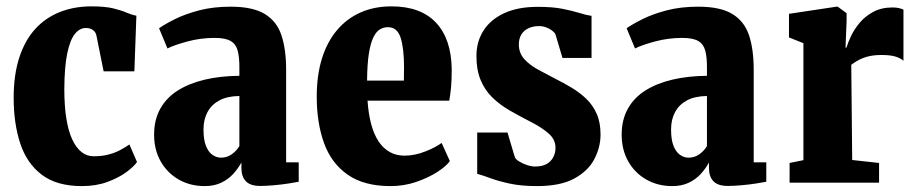

<svg xmlns="http://www.w3.org/2000/svg" viewBox="-20 -588 2938 618"><path d="M243.5 11Q162.5 11 114.2 -25.8Q66 -62.5 45 -126.8Q24 -191 24 -273Q24 -347 42 -402.5Q60 -458 93.2 -494.5Q126.5 -531 172.5 -549.2Q218.5 -567.5 274 -567.5Q318.5 -567.5 344.8 -561Q371 -554.5 387.8 -547.2Q404.5 -540 419 -537.5L412.5 -358.5H313.5L290.5 -473Q288.5 -482.5 283 -488Q277.5 -493.5 270.5 -495.8Q263.5 -498 257 -498Q236.5 -498 221 -478.8Q205.5 -459.5 196.5 -416.5Q187.5 -373.5 187 -302Q187 -247.5 193.5 -206.8Q200 -166 212.5 -139.2Q225 -112.5 242.2 -98.8Q259.5 -85 281.5 -85Q308 -85 329 -90.5Q350 -96 366.5 -104.8Q383 -113.5 396.5 -123L421 -66.5Q412 -53 387.8 -34.8Q363.5 -16.5 326.8 -2.8Q290 11 243.5 11Z M639 11Q592.5 11 555.5 -10Q518.5 -31 497.2 -68.5Q476 -106 476 -154.5Q476 -202.5 496 -238.2Q516 -274 552.8 -297Q589.5 -320 639.8 -331.8Q690 -343.5 750.5 -344V-373.5Q750.5 -404.5 745 -425.2Q739.5 -446 722.5 -456Q705.5 -466 670.5 -466Q626 -466 583.2 -454.5Q540.5 -443 519 -432L492 -497Q511 -510.5 543.8 -526.8Q576.5 -543 621.5 -554.8Q666.5 -566.5 722.5 -566.5Q793.5 -566.5 832.2 -543Q871 -519.5 886 -474.2Q901 -429 901 -363V-65.5H941.5V-3Q931.5 -1 909.5 2.5Q887.5 6 862.5 8.2Q837.5 10.5 817.5 10.5Q786 10.5 771.5 -4.5Q757 -19.5 757 -47V-65Q746.5 -45.5 730.5 -28Q714.5 -10.5 691.8 0.2Q669 11 639 11ZM691.5 -80.5Q711 -80.5 726.5 -91.8Q742 -103 750.5 -118V-279Q711.5 -278.5 686 -264.8Q660.5 -251 647.8 -227Q635 -203 635 -171.5Q635 -138.5 642.8 -118.8Q650.5 -99 663.5 -89.8Q676.5 -80.5 691.5 -80.5Z M1237 11Q1151.5 11 1099 -25.8Q1046.5 -62.5 1023 -127.5Q999.5 -192.5 999.5 -277Q999.5 -345.5 1016.2 -399.5Q1033 -453.5 1064.8 -491Q1096.5 -528.5 1140.8 -548Q1185 -567.5 1240 -567.5Q1334 -567.5 1383.2 -515.2Q1432.5 -463 1434 -365.5Q1434 -330.5 1431.8 -306.5Q1429.5 -282.5 1426 -264H1163Q1166 -220.5 1175 -187.5Q1184 -154.5 1199 -132.2Q1214 -110 1234.8 -98.5Q1255.5 -87 1282 -87Q1315 -87 1349 -100.5Q1383 -114 1401.5 -128L1428 -69.5Q1416.5 -53 1387.2 -34.2Q1358 -15.5 1319 -2.2Q1280 11 1237 11ZM1161.5 -328.5H1280Q1280 -339 1280.2 -349.8Q1280.5 -360.5 1280.5 -371Q1280.5 -431 1269.8 -465.8Q1259 -500.5 1228.5 -500.5Q1214.5 -500.5 1202.5 -493.2Q1190.5 -486 1181.5 -467.2Q1172.5 -448.5 1167.2 -415Q1162 -381.5 1161.5 -328.5Z M1708.5 11Q1658 11 1621 3Q1584 -5 1558.5 -14.5Q1533 -24 1516 -28.5V-161.5H1613.5L1637 -82.5Q1639.5 -75.5 1650.8 -68.5Q1662 -61.5 1676.2 -56.8Q1690.5 -52 1702.5 -52Q1724 -52 1738.2 -59.5Q1752.5 -67 1760.2 -81Q1768 -95 1768 -112.5Q1768 -139 1746 -158.2Q1724 -177.5 1690.2 -194.8Q1656.5 -212 1620.5 -232.5Q1588.5 -251 1564.5 -274.5Q1540.5 -298 1527 -330.5Q1513.5 -363 1513.5 -407.5Q1513.5 -453.5 1536 -489.2Q1558.5 -525 1602.8 -545.5Q1647 -566 1711 -566Q1759 -566 1791.2 -559.5Q1823.5 -553 1845.8 -546Q1868 -539 1884 -537V-401.5H1790.5L1768 -477Q1765 -483.5 1757.2 -489.5Q1749.5 -495.5 1738.2 -499.8Q1727 -504 1715.5 -504Q1695.5 -504 1680.8 -497Q1666 -490 1658 -476.8Q1650 -463.5 1650 -445Q1650 -417.5 1667.2 -398.2Q1684.5 -379 1711.5 -364.2Q1738.5 -349.5 1766.5 -335Q1793.5 -321.5 1819.5 -306Q1845.5 -290.5 1866.8 -270.2Q1888 -250 1900.5 -222Q1913 -194 1913 -155Q1913 -114.5 1893.2 -76.2Q1873.5 -38 1828.8 -13.5Q1784 11 1708.5 11Z M2144 11Q2097.5 11 2060.5 -10Q2023.5 -31 2002.2 -68.5Q1981 -106 1981 -154.5Q1981 -202.5 2001 -238.2Q2021 -274 2057.8 -297Q2094.5 -320 2144.8 -331.8Q2195 -343.5 2255.5 -344V-373.5Q2255.5 -404.5 2250 -425.2Q2244.5 -446 2227.5 -456Q2210.5 -466 2175.5 -466Q2131 -466 2088.2 -454.5Q2045.5 -443 2024 -432L1997 -497Q2016 -510.5 2048.8 -526.8Q2081.5 -543 2126.5 -554.8Q2171.5 -566.5 2227.5 -566.5Q2298.5 -566.5 2337.2 -543Q2376 -519.5 2391 -474.2Q2406 -429 2406 -363V-65.5H2446.5V-3Q2436.5 -1 2414.5 2.5Q2392.5 6 2367.5 8.2Q2342.5 10.5 2322.5 10.5Q2291 10.5 2276.5 -4.5Q2262 -19.5 2262 -47V-65Q2251.5 -45.5 2235.5 -28Q2219.5 -10.5 2196.8 0.2Q2174 11 2144 11ZM2196.5 -80.5Q2216 -80.5 2231.5 -91.8Q2247 -103 2255.5 -118V-279Q2216.5 -278.5 2191 -264.8Q2165.5 -251 2152.8 -227Q2140 -203 2140 -171.5Q2140 -138.5 2147.8 -118.8Q2155.5 -99 2168.5 -89.8Q2181.5 -80.5 2196.5 -80.5Z M2521.5 0V-63.5L2566 -72.5V-449L2519.5 -467.5V-543.5L2672.5 -566.5H2676.5L2705 -545.5V-521.5L2701.5 -434.5H2704.5Q2709 -450 2719.2 -471.8Q2729.5 -493.5 2747.2 -514.8Q2765 -536 2791.2 -550Q2817.5 -564 2853 -564Q2865 -564 2874 -561.8Q2883 -559.5 2888 -557V-392.5Q2877.5 -401.5 2861.2 -406.2Q2845 -411 2817 -411Q2791 -411 2772.2 -405.8Q2753.5 -400.5 2741 -393.2Q2728.5 -386 2720 -379.5L2723 -73L2809.5 -63.5V0Z"/></svg>

Font: Merriweather 24pt SemiCondensed Black
Style: Regular
Weight: 900
Width: 4
Designer: Eben Sorkin
Foundry: Eben Sorkin
Version: Version 2.100